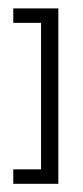

<svg xmlns="http://www.w3.org/2000/svg" viewBox="-20 -369 201 466"><path d="M12.2 42H79.6V-313.5H12.2V-348.6H121.6V77.1H12.2Z"/></svg>

Font: NotoSansOldHungarianUI
Style: Regular
Weight: 400
Designer: Monotype Design Team
Foundry: Monotype Imaging Inc.
Version: Version 1001.000; ttfautohint (v1.8.4.7-5d5b)